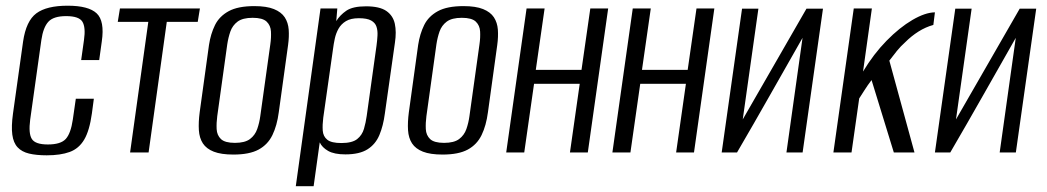

<svg xmlns="http://www.w3.org/2000/svg" viewBox="-20 -524 3600 660"><path d="M140.6 9.9Q104.9 9.9 79.9 3.9Q55 -2.1 40.6 -17.5Q26.1 -32.9 22.3 -61.2Q18.5 -89.6 24.7 -134L59.4 -381.5Q69.7 -452 105 -478.2Q140.3 -504.4 212.6 -504.4Q284.2 -504.4 312.2 -478.2Q340.2 -452 329.9 -381.5L321 -317.5H259L268.7 -386.6Q275 -429.9 263.3 -449.3Q251.6 -468.6 207.3 -468.6Q164 -468.6 146.3 -449.3Q128.5 -429.9 122.2 -386.6L83.8 -113Q77.5 -65.3 89.4 -46.4Q101.2 -27.4 144.5 -27.4Q188.8 -27.4 206.1 -46.4Q223.3 -65.3 230.3 -113L240.6 -184.5H302.6L295.9 -134.2Q287.7 -74.9 269.4 -44Q251.1 -13.1 219.5 -1.6Q187.9 9.9 140.6 9.9Z M427.2 0 489.8 -448.8H384.8L392.3 -495H667.2L659.7 -448.8H553.3L490.8 0Z M782.3 7.3Q740.2 7.3 714.9 -2.6Q689.6 -12.5 677.4 -31.1Q665.3 -49.7 663.6 -76.6Q661.9 -103.6 666.4 -138L698.4 -369.4Q704.2 -407.7 719.1 -437.9Q734 -468 766 -485.5Q797.9 -503 854.3 -503Q896.3 -503 921.6 -492.8Q946.9 -482.6 958.8 -464.5Q970.6 -446.3 972.4 -422.2Q974.2 -398 970.3 -369.4L938.3 -138.2Q932.3 -92.4 916.5 -59.8Q900.7 -27.1 869.1 -9.9Q837.5 7.3 782.3 7.3ZM787.5 -32.9Q821.7 -32.9 839.2 -46Q856.8 -59.2 864.2 -80.5Q871.6 -101.7 874.7 -124.8L909.2 -371.6Q912.6 -395 911.4 -415.7Q910.3 -436.5 896.5 -449.7Q882.7 -462.8 848.5 -462.8Q814.3 -462.8 796.7 -449.7Q779.2 -436.5 771.9 -415.7Q764.7 -395 761.2 -371.6L726.8 -124.8Q723.7 -101.7 724.7 -80.5Q725.7 -59.2 739.5 -46Q753.3 -32.9 787.5 -32.9Z M996.8 116 1081.8 -495H1139.5L1135.9 -451.5Q1148.4 -471.9 1170.4 -487.1Q1192.5 -502.3 1238 -502.3Q1285.1 -502.3 1308.2 -486.2Q1331.2 -470.2 1337.2 -442.3Q1343.2 -414.4 1337.6 -377.5L1302.9 -133.3Q1297.4 -91.6 1284.2 -59.9Q1271 -28.3 1243.4 -10.8Q1215.8 6.7 1167.3 6.7Q1129 6.7 1108 -5.2Q1087.1 -17.2 1079.1 -34.6L1058.1 116ZM1153.3 -32.3Q1190.4 -32.3 1207.6 -45.8Q1224.7 -59.4 1231.1 -81Q1237.4 -102.6 1240.6 -125.7L1274.3 -367.3Q1276.7 -384.9 1277.6 -401.8Q1278.6 -418.7 1274.2 -432.1Q1269.9 -445.6 1255.8 -453.5Q1241.8 -461.4 1213.6 -461.4Q1185.7 -461.4 1169.1 -451.3Q1152.6 -441.2 1143.7 -425.4Q1134.8 -409.6 1130.8 -390.9Q1126.8 -372.2 1124.7 -355.2L1091.2 -119.3Q1088.1 -95.4 1089.4 -75.3Q1090.8 -55.1 1105 -43.7Q1119.1 -32.3 1153.3 -32.3Z M1501.3 7.3Q1459.2 7.3 1433.9 -2.6Q1408.6 -12.5 1396.4 -31.1Q1384.3 -49.7 1382.6 -76.6Q1380.9 -103.6 1385.4 -138L1417.4 -369.4Q1423.2 -407.7 1438.1 -437.9Q1453 -468 1485 -485.5Q1516.9 -503 1573.3 -503Q1615.3 -503 1640.6 -492.8Q1665.9 -482.6 1677.8 -464.5Q1689.6 -446.3 1691.4 -422.2Q1693.2 -398 1689.3 -369.4L1657.3 -138.2Q1651.3 -92.4 1635.5 -59.8Q1619.7 -27.1 1588.1 -9.9Q1556.5 7.3 1501.3 7.3ZM1506.5 -32.9Q1540.7 -32.9 1558.2 -46Q1575.8 -59.2 1583.2 -80.5Q1590.6 -101.7 1593.7 -124.8L1628.2 -371.6Q1631.6 -395 1630.4 -415.7Q1629.3 -436.5 1615.5 -449.7Q1601.7 -462.8 1567.5 -462.8Q1533.3 -462.8 1515.7 -449.7Q1498.2 -436.5 1490.9 -415.7Q1483.7 -395 1480.2 -371.6L1445.8 -124.8Q1442.7 -101.7 1443.7 -80.5Q1444.7 -59.2 1458.5 -46Q1472.3 -32.9 1506.5 -32.9Z M1720.1 0 1790.1 -495H1852.1L1821.8 -283.8H1978.9L2009.2 -495H2070.6L2000.6 0H1939.2L1972.8 -235.9H1815.8L1782.1 0Z M2085.1 0 2155.1 -495H2217.1L2186.8 -283.8H2343.9L2374.2 -495H2435.6L2365.6 0H2304.2L2337.8 -235.9H2180.8L2147.1 0Z M2460.8 0 2530.8 -494.3H2587L2533.2 -113.5L2752.3 -494.3H2809L2739 0H2683.4L2738.7 -393.9Q2682.3 -295 2626.8 -196.9Q2571.3 -98.9 2513.6 0Z M2844.8 0 2914.8 -495H2977.1L2946.7 -278.1Q2982.9 -338.4 3027.6 -384Q3072.4 -429.7 3116.4 -455.4Q3160.4 -481.1 3193.8 -481.6L3188.4 -438.3Q3161.8 -431 3137.2 -415.5Q3112.6 -399.9 3091.7 -378.9Q3076.2 -365.1 3063.1 -349Q3050 -332.9 3037.1 -315.6L3123.5 0H3052.5L2976 -248.7Q2963.4 -232.6 2951.5 -213.7Q2939.6 -194.8 2933.5 -185.6L2907.1 0Z M3193.8 0 3263.8 -494.3H3320L3266.2 -113.5L3485.3 -494.3H3542L3472 0H3416.4L3471.7 -393.9Q3415.3 -295 3359.8 -196.9Q3304.3 -98.9 3246.6 0Z"/></svg>

Font: Alumni Sans SC Thin
Style: Italic
Weight: 100
Italic angle: -8°
Designer: Robert E. Leuschke
Foundry: Robert E. Leuschke
Version: Version 1.016